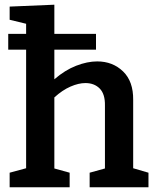

<svg xmlns="http://www.w3.org/2000/svg" viewBox="-20 -796 666 816"><path d="M21 0V-62L91 -81V-585H15V-652H91V-695L21 -712V-768L211 -776V-652H388V-585H211V-459Q256 -498 303.5 -516.5Q351 -535 393 -535Q459 -535 503 -492.5Q547 -450 546 -371V-81L611 -62V0H361V-62L426 -80V-347Q427 -396 404 -419.5Q381 -443 343 -443Q314 -443 279.5 -428Q245 -413 211 -382V-80L276 -62V0Z"/></svg>

Font: Bitter SemiBold
Style: Regular
Weight: 600
Designer: Sol Matas, and Bitter project Authors
Foundry: Sol Matas
Version: Version 2.001